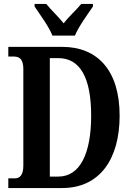

<svg xmlns="http://www.w3.org/2000/svg" viewBox="-20 -951 669 971"><path d="M245 -771H359C377 -816 424 -880 450 -918V-931H391C368 -903 326 -865 302 -833C277 -865 236 -903 214 -931H155V-918C180 -880 228 -816 245 -771ZM22 0H294C485 0 585 -147 585 -366C585 -593 475 -714 294 -714H22V-665H50C79 -665 98 -651 98 -603V-113C98 -67 81 -49 55 -49H22ZM275 -58H232V-657H275C384 -657 441 -560 441 -366C441 -173 384 -58 275 -58Z"/></svg>

Font: Noto Serif Bengali ExtraCondensed
Style: Regular
Weight: 400
Width: 2
Designer: Juan Bruce, Universal Thirst, Indian Type Foundry and the Monotype Design Team.
Foundry: Monotype Imaging Inc.
Version: Version 2.003